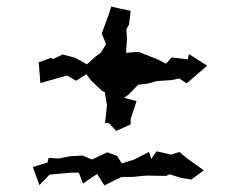

<svg xmlns="http://www.w3.org/2000/svg" viewBox="-20 -532 724 585"><path d="M334 -133 378 -153V-169L396 -224L358 -234L372 -244L401 -274L429 -277L458 -285L503 -288L526 -293L549 -278L611 -332L556 -367L552 -351L503 -357L486 -338L458 -352L402 -374L364 -371L367 -414L365 -443L373 -457L378 -499L345 -506L319 -512L310 -484L290 -430L303 -398L288 -372L269 -358L245 -336L209 -356L171 -366L141 -352L136 -356L98 -342L103 -279L184 -302L212 -286L243 -306L258 -286L292 -254L299 -252L306 -211L300 -157H312ZM80 -23 100 32 131 0 197 -6H220L233 27L276 -2L298 33L328 18L351 7H385L414 4L430 3L486 4L497 -1L531 10L563 15L601 -13L549 -50L527 -69L501 -61L457 -71L441 -48L434 -69L389 -46L351 -34L337 -57L307 -68L260 -46L232 -58L194 -56L158 -49L128 -51L125 -37Z"/></svg>

Font: チョークS
Style: Regular
Weight: 400
Designer: [Stick] Fontworks Inc.
Foundry: [Stick] Fontworks Inc.
Version: Version 1.200;FEAKit 1.0